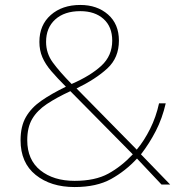

<svg xmlns="http://www.w3.org/2000/svg" viewBox="-20 -745 742 775"><path d="M304 -725Q372 -725 416 -686.5Q460 -648 460 -581Q460 -512 413.5 -469Q367 -426 289 -388L532 -141Q562 -177 586 -225Q610 -273 622 -328H649Q635 -267 609 -216.5Q583 -166 549 -122L667 0H632L533 -105Q487 -55 428.5 -22.5Q370 10 281 10Q185 10 124 -39Q63 -88 63 -179Q63 -235 84.5 -272.5Q106 -310 147 -338.5Q188 -367 246 -395Q211 -430 187 -458Q163 -486 151 -514Q139 -542 139 -576Q139 -644 185 -684.5Q231 -725 304 -725ZM304 -700Q240 -700 203 -666.5Q166 -633 166 -576Q166 -530 193 -493Q220 -456 269 -406Q345 -439 389 -479.5Q433 -520 433 -581Q433 -637 398 -668.5Q363 -700 304 -700ZM264 -377Q208 -351 169 -325Q130 -299 110 -265Q90 -231 90 -179Q90 -100 143 -57.5Q196 -15 281 -15Q364 -15 417 -44Q470 -73 516 -122Z"/></svg>

Font: Noto Sans Lao Looped Thin
Style: Regular
Weight: 100
Designer: Mark Frömberg, Ben Mitchell
Foundry: The Fontpad Ltd
Version: Version 1.002; ttfautohint (v1.8.4.7-5d5b)